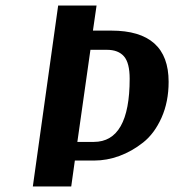

<svg xmlns="http://www.w3.org/2000/svg" viewBox="-20 -670 626 690"><path d="M314 -560H380Q586 -560 586 -376Q586 -304 560.5 -247Q535 -190 494.5 -158Q454 -126 409 -109.5Q364 -93 318 -93H249L236 0H98L189 -650H327ZM305 -491 258 -160H317Q446 -160 446 -387Q446 -444 425.5 -467.5Q405 -491 364 -491Z"/></svg>

Font: Arsenal
Style: Bold Italic
Weight: 700
Italic angle: -9.10001°
Designer: Andrij Shevchenko
Foundry: Stairsfor
Version: Version 2.001;PS 002.001;hotconv 1.0.88;makeotf.lib2.5.64775